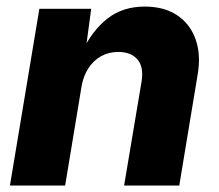

<svg xmlns="http://www.w3.org/2000/svg" viewBox="-20 -573 675 593"><path d="M231.9 -306.2 181.2 0H10.7L101.6 -545.9H261.7L243.2 -408.2L233.9 -413.6Q264.6 -478.5 311.8 -515.6Q358.9 -552.7 427.2 -552.7Q486.8 -552.7 527.1 -525.9Q567.4 -499 584.2 -451.4Q601.1 -403.8 590.3 -341.8L533.7 0H363.3L417 -319.8Q424.8 -366.2 404.5 -389.4Q384.3 -412.6 345.7 -412.6Q315.9 -412.6 292.2 -399.4Q268.6 -386.2 252.9 -362.1Q237.3 -337.9 231.9 -306.2Z"/></svg>

Font: Inter ExtraBold
Style: Italic
Weight: 800
Italic angle: -9.3988°
Designer: Rasmus Andersson
Foundry: rsms
Version: Version 4.001;git-66647c0bb